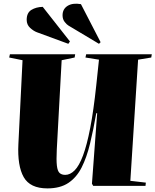

<svg xmlns="http://www.w3.org/2000/svg" viewBox="-20 -1031 862 1065"><path d="M703 -28 789 -18 787 0H497L490 -12L519 -403H514Q498 -311 479.5 -234.5Q461 -158 433 -102.5Q405 -47 359.5 -16.5Q314 14 243 14Q147 14 111.5 -48.5Q76 -111 82 -232L105 -697L31 -712L35 -730H397L394 -712L322 -697L295 -202Q292 -143 295.5 -112.5Q299 -82 310.5 -71.5Q322 -61 342 -61Q369 -61 394 -86Q419 -111 440.5 -168.5Q462 -226 480.5 -321.5Q499 -417 514 -558L529 -700L454 -712L458 -730H822L819 -712L746 -700ZM360 -889Q351 -894 339 -909Q327 -924 327 -946Q327 -981 355 -998.5Q383 -1016 429 -1008L538 -797L529 -788ZM185 -852Q166 -859 147 -876.5Q128 -894 128 -921Q128 -960 154 -976Q180 -992 217 -993L368 -801L359 -788Z"/></svg>

Font: Literata 72pt Black
Style: Italic
Weight: 900
Italic angle: -2°
Designer: Latin by Veronika Burian and Jose Scaglione. Greek by Irene Vlachou. Cyrillic by Vera Evstafieva
Foundry: TypeTogether
Version: Version 3.002